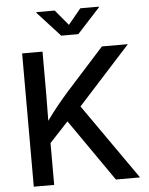

<svg xmlns="http://www.w3.org/2000/svg" viewBox="-61 -994 811 1044"><g transform="rotate(-5 344.0 -472.0)"><path d="M80.6 0V-727.5H191.9V-495.1L190.4 -350.1Q218.3 -389.2 247.8 -425.8Q277.3 -462.4 312 -501.5L516.1 -727.5H657.7L371.6 -412.6L660.6 0H528.8L293.9 -337.9L191.9 -228.5V0ZM277.3 -944.3 347.7 -859.9 417 -944.3H518.1V-940.4L394 -805.2H300.8L177.2 -940.4V-944.3Z"/></g></svg>

Font: Inter Medium
Style: Regular
Weight: 500
Designer: Rasmus Andersson
Foundry: rsms
Version: Version 4.001;git-9221beed3